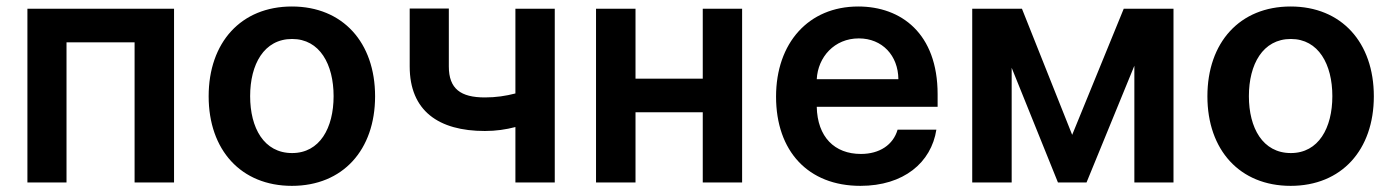

<svg xmlns="http://www.w3.org/2000/svg" viewBox="-20 -573 4377 603"><path d="M66.1 0H188.9V-440H402.7V0H526.6V-545.5H66.1Z M896.7 10.7C1056.5 10.7 1158 -101.9 1158 -270.6C1158 -439.6 1056.5 -552.6 896.7 -552.6C736.9 -552.6 635.3 -439.6 635.3 -270.6C635.3 -101.9 736.9 10.7 896.7 10.7ZM765.6 -271C765.6 -370.7 808.9 -450.6 897.4 -450.6C984.4 -450.6 1027.7 -370.7 1027.7 -271C1027.7 -171.2 984.4 -92.3 897.4 -92.3C808.9 -92.3 765.6 -171.2 765.6 -271Z M1722.3 -545.5H1598.7V-279.5C1568.5 -271.7 1538 -267 1502.8 -267C1426.8 -267 1389.6 -294 1389.6 -364.3V-546.2H1266.7V-364.3C1266.7 -225.1 1357.2 -161.6 1502.8 -161.6C1538 -161.6 1568.5 -166.2 1598.7 -174V0H1722.3Z M1975.9 -545.5H1851.9V0H1975.9V-220.5H2187.1V0H2310.7V-545.5H2187.1V-326H1975.9Z M2682.2 10.7C2818.2 10.7 2904.8 -62.5 2920.8 -165.8H2799C2785.2 -117.9 2742.2 -89.5 2683.9 -89.5C2600.9 -89.5 2547.2 -142.8 2545.1 -237.6H2924.7V-277C2924.7 -468.4 2809.7 -552.6 2675.4 -552.6C2519.2 -552.6 2417.3 -437.9 2417.3 -269.5C2417.3 -98.4 2517.8 10.7 2682.2 10.7ZM2545.1 -324.2C2548.7 -393.8 2600.5 -452.4 2677.2 -452.4C2751.1 -452.4 2800.8 -398.4 2801.5 -324.2Z M3347.3 -149.5 3189.6 -545.5H3033.4V0H3157.3V-360.1L3302.6 0H3392.4L3542.6 -366.5V0H3665.5V-545.5H3509.2Z M4033.4 10.7C4193.2 10.7 4294.7 -101.9 4294.7 -270.6C4294.7 -439.6 4193.2 -552.6 4033.4 -552.6C3873.6 -552.6 3772 -439.6 3772 -270.6C3772 -101.9 3873.6 10.7 4033.4 10.7ZM3902.3 -271C3902.3 -370.7 3945.7 -450.6 4034.1 -450.6C4121.1 -450.6 4164.4 -370.7 4164.4 -271C4164.4 -171.2 4121.1 -92.3 4034.1 -92.3C3945.7 -92.3 3902.3 -171.2 3902.3 -271Z"/></svg>

Font: Margiela Sans Semi Bold
Style: Regular
Weight: 600
Designer: Stefan Endress, Andreas Faust
Version: Version 1.100;FEAKit 1.0